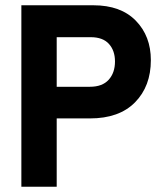

<svg xmlns="http://www.w3.org/2000/svg" viewBox="-20 -708 605 728"><path d="M61 0V-688H334Q438 -688 495 -629.5Q552 -571 552 -480Q552 -381 492 -320Q432 -259 321 -259H195V0ZM195 -567V-379H321Q368 -379 392 -405.5Q416 -432 416 -475Q416 -516 393 -541.5Q370 -567 324 -567Z"/></svg>

Font: Techna Sans
Style: Regular
Weight: 400
Designer: Carl Enlund
Version: Version 1.003